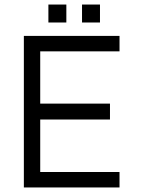

<svg xmlns="http://www.w3.org/2000/svg" viewBox="-20 -825 621 845"><path d="M85 0V-667H506V-599H157V-369H464V-299H157V-68H506V0ZM341 -726V-805H420V-726ZM193 -726V-805H272V-726Z"/></svg>

Font: Maven Pro
Style: Regular
Weight: 400
Designer: Joe Prince
Foundry: Joe Prince
Version: Version 2.103